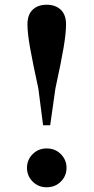

<svg xmlns="http://www.w3.org/2000/svg" viewBox="-20 -776 395 811"><path d="M177 15Q142 15 118 -9Q94 -33 94 -67Q94 -101 118 -125Q142 -149 177 -149Q213 -149 237 -125Q261 -101 261 -67Q261 -33 237 -9Q213 15 177 15ZM177 -756Q214 -756 236.5 -735Q259 -714 259 -673Q259 -636 248.5 -574Q238 -512 214 -402L192 -247H162L142 -402Q118 -512 107 -574Q96 -636 96 -673Q96 -714 118 -735Q140 -756 177 -756Z"/></svg>

Font: Noto Serif SC ExtraLight
Style: Bold
Weight: 700
Version: Version 2.002-H1;hotconv 1.1.0;makeotfexe 2.6.0